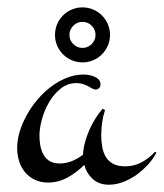

<svg xmlns="http://www.w3.org/2000/svg" viewBox="-20 -487 448 525"><path d="M254.9 -255.9Q254.9 -250.5 251 -246.3Q247.1 -242.2 241.7 -242.2Q237.3 -242.2 232.4 -244.9Q227.5 -247.6 221.4 -251Q215.3 -254.4 207.3 -257.1Q199.2 -259.8 189 -259.8Q165 -259.8 146.2 -244.9Q127.4 -230 114.5 -208Q101.6 -186 94.7 -161.1Q87.9 -136.2 87.9 -116.2Q87.9 -102.1 90.3 -88.6Q92.8 -75.2 98.9 -64.2Q105 -53.2 115.7 -46.6Q126.5 -40 143.1 -40Q160.6 -40 176.8 -46.6Q192.9 -53.2 207 -64Q207.5 -79.6 212.2 -96.9Q216.8 -114.3 224.1 -131.1Q231.4 -147.9 241 -163.1Q250.5 -178.2 260.7 -189.9L267.1 -186Q261.7 -169.4 259.3 -151.9Q256.8 -134.3 256.8 -117.2Q256.8 -99.6 259.8 -84Q262.7 -68.4 270 -56.9Q277.3 -45.4 290 -38.8Q302.7 -32.2 322.8 -32.2Q347.2 -32.2 367.7 -43.5Q388.2 -54.7 403.8 -71.8L407.7 -69.8Q398.9 -52.7 384.8 -37.1Q370.6 -21.5 353.3 -9Q335.9 3.4 316.4 10.7Q296.9 18.1 277.8 18.1Q251 18.1 233.9 2.7Q216.8 -12.7 210.4 -36.1Q189.9 -15.6 164.8 -1.7Q139.6 12.2 111.8 12.2Q91.3 12.2 75.4 4.6Q59.6 -2.9 48.8 -15.6Q38.1 -28.3 32.5 -45.7Q26.9 -63 26.9 -82Q26.9 -104 33.9 -127.2Q41 -150.4 53.5 -172.9Q65.9 -195.3 83 -215.3Q100.1 -235.4 120.4 -250.5Q140.6 -265.6 163.1 -274.4Q185.5 -283.2 209 -283.2Q214.4 -283.2 222.2 -282Q230 -280.8 237.3 -277.8Q244.6 -274.9 249.8 -269.5Q254.9 -264.2 254.9 -255.9ZM130.4 -391.6Q130.4 -407.2 136.2 -420.9Q142.1 -434.6 152.3 -444.8Q162.6 -455.1 176.3 -460.9Q189.9 -466.8 205.6 -466.8Q221.2 -466.8 234.9 -460.9Q248.5 -455.1 258.8 -444.8Q269 -434.6 274.9 -420.9Q280.8 -407.2 280.8 -391.6Q280.8 -376 274.9 -362.3Q269 -348.6 258.8 -338.4Q248.5 -328.1 234.9 -322.3Q221.2 -316.4 205.6 -316.4Q189.9 -316.4 176.3 -322.3Q162.6 -328.1 152.3 -338.4Q142.1 -348.6 136.2 -362.3Q130.4 -376 130.4 -391.6ZM169.9 -391.6Q169.9 -377 180.4 -366.5Q190.9 -356 205.6 -356Q220.2 -356 230.7 -366.5Q241.2 -377 241.2 -391.6Q241.2 -406.2 230.7 -416.7Q220.2 -427.2 205.6 -427.2Q190.9 -427.2 180.4 -416.7Q169.9 -406.2 169.9 -391.6Z"/></svg>

Font: Montez
Style: Regular
Weight: 400
Designer: Astigmatic (AOETI)
Foundry: Astigmatic (AOETI)
Version: Version 1.000